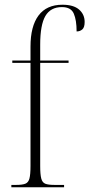

<svg xmlns="http://www.w3.org/2000/svg" viewBox="-20 -792 378 812"><path d="M28 0V-10H49Q74 -10 87 -15Q100 -20 104.5 -37Q109 -54 109 -90V-526H32V-536H109V-595Q109 -681 143 -726.5Q177 -772 244 -772Q291 -772 314.5 -751.5Q338 -731 338 -699Q338 -676 328 -667.5Q318 -659 304 -659Q304 -707 292 -734.5Q280 -762 242 -762Q194 -762 172 -724.5Q150 -687 150 -603V-536H270V-526H150V-90Q150 -54 154.5 -37Q159 -20 171.5 -15Q184 -10 210 -10H251V0Z"/></svg>

Font: Noto Serif Display Condensed ExtraLight
Style: Regular
Weight: 200
Width: 3
Designer: Monotype Design Team
Foundry: Monotype Imaging Inc.
Version: Version 2.009